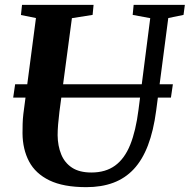

<svg xmlns="http://www.w3.org/2000/svg" viewBox="-20 -763 784 793"><path d="M675 -688.5 625 -306Q614 -222.5 591 -162.5Q568 -102.5 532.5 -64.5Q497 -26.5 448 -8.2Q399 10 336.5 10Q242 10 184.2 -18Q126.5 -46 100 -96.2Q73.5 -146.5 73 -212.5Q73 -231.5 73.5 -251.5Q74 -271.5 76.5 -292.5L128.5 -688.5L66.5 -701L71 -743H366.5L362.5 -701.5L277 -688L225.5 -302Q222 -274 220 -249.2Q218 -224.5 218 -204.5Q218.5 -160.5 232.8 -125.5Q247 -90.5 277.5 -70.5Q308 -50.5 357.5 -50.5Q416 -50.5 455.2 -79Q494.5 -107.5 517.8 -165Q541 -222.5 552 -309.5L600.5 -688L528 -701.5L532 -743H743.5L738 -701.5ZM694 -415 686 -360H34.5L42.5 -415Z"/></svg>

Font: Merriweather 48pt
Style: Bold Italic
Weight: 700
Italic angle: -7.8°
Version: Version 2.101